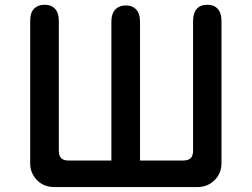

<svg xmlns="http://www.w3.org/2000/svg" viewBox="-20 -753 1040 792"><path d="M499 -730.5Q525.4 -730.5 540 -715.8Q557.6 -698.2 557.6 -663.1V-90.8H734.4Q756.8 -90.8 766.6 -100.6Q776.4 -110.4 776.4 -131.8V-666Q776.4 -701.2 793.9 -718.8Q808.6 -733.4 835 -733.4Q861.3 -733.4 876 -718.8Q893.6 -701.2 893.6 -666V-79.1Q893.6 -38.1 865.2 -9.8Q835.9 18.6 794.9 18.6H203.1Q161.1 18.6 132.8 -9.8Q104.5 -39.1 104.5 -79.1V-666Q104.5 -701.2 120.6 -717.3Q136.7 -733.4 164.1 -733.4Q190.4 -733.4 205.1 -718.8Q222.7 -701.2 222.7 -666V-131.8Q222.7 -110.4 232.4 -100.6Q242.2 -90.8 263.7 -90.8H439.5V-663.1Q439.5 -709 468.8 -723.6Q481.4 -730.5 499 -730.5Z"/></svg>

Font: FakePearl
Style: SemiBold
Weight: 400
Version: Version 1.2